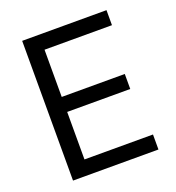

<svg xmlns="http://www.w3.org/2000/svg" viewBox="-132 -833 862 939"><g transform="rotate(-20 299.0 -363.5)"><path d="M88.1 -727.3H527V-649.1H176.1V-403.4H504.3V-325.3H176.1V-78.1H532.7V0H88.1Z"/></g></svg>

Font: Fast_Sans
Style: Regular
Weight: 400
Designer: Rasmus Andersson
Foundry: rsms
Version: Version 3.018;git-588b23468